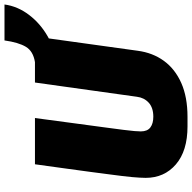

<svg xmlns="http://www.w3.org/2000/svg" viewBox="-20 -846 875 876"><g transform="rotate(-90 418.0 -407.5)"><path d="M280 10Q168 10 106.5 -43Q45 -96 45 -181Q45 -194 46 -208.5Q47 -223 48.5 -242.5Q50 -262 53.5 -288.5Q57 -315 61.5 -351Q66 -387 72.5 -435Q79 -483 87.5 -545Q96 -607 107 -686H318Q303 -574 292.5 -495.5Q282 -417 275 -365.5Q268 -314 264 -282Q260 -250 258.5 -232Q257 -214 257 -203Q257 -173 275 -159.5Q293 -146 324 -146Q365 -146 388 -167Q411 -188 415 -221L480 -686H690L625 -218Q616 -149 579 -98Q542 -47 478 -18.5Q414 10 323 10ZM559 -588 573 -686Q623 -694 643 -727.5Q663 -761 672 -825H836Q828 -765 788.5 -713Q749 -661 689 -627Q629 -593 559 -588Z"/></g></svg>

Font: Chivo Medium Black
Style: Italic
Weight: 900
Italic angle: -8.05°
Version: Version 2.002